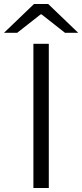

<svg xmlns="http://www.w3.org/2000/svg" viewBox="-49 -940 411 960"><path d="M118 -721H195V0H118ZM121 -920H192L342 -776H276L159 -868H154L37 -776H-29Z"/></svg>

Font: Nebula Sans Book
Style: Regular
Weight: 400
Designer: Paul D. Hunt for Adobe (as Source Sans)
Foundry: Nebula Entertainment & Broadcasting LLC
Version: Version 1.010